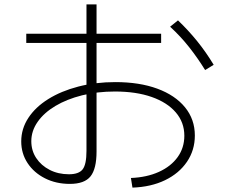

<svg xmlns="http://www.w3.org/2000/svg" viewBox="-20 -827 1040 877"><path d="M578 -14Q651 -17 706 -42Q761 -67 791.5 -109.5Q822 -152 822 -207Q822 -268 783 -313.5Q744 -359 673 -384Q602 -409 505 -409Q424 -409 354.5 -391.5Q285 -374 233 -343Q181 -312 152 -270.5Q123 -229 123 -182Q123 -139 145.5 -105Q168 -71 207 -51Q246 -31 295 -31Q340 -31 357.5 -53.5Q375 -76 375 -138V-807H421V-135Q421 -56 393.5 -21.5Q366 13 299 13Q236 13 185.5 -12.5Q135 -38 106 -82Q77 -126 77 -181Q77 -239 109.5 -288.5Q142 -338 200.5 -374.5Q259 -411 337.5 -431.5Q416 -452 507 -452Q617 -452 698.5 -422Q780 -392 825 -337Q870 -282 870 -208Q870 -141 834 -88Q798 -35 734 -4Q670 27 585 30ZM100 -631V-673H716V-631ZM917 -507Q883 -562 844 -611.5Q805 -661 757 -705L793 -734Q841 -688 881 -638.5Q921 -589 956 -531Z"/></svg>

Font: M PLUS 1 Light
Style: Regular
Weight: 300
Designer: Coji Morishita
Foundry: UNDERFOREST DESIGN
Version: Version 1.001